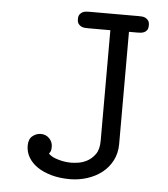

<svg xmlns="http://www.w3.org/2000/svg" viewBox="-48 -654 621 709"><g transform="rotate(5 262.5 -300.0)"><path d="M71 -99Q71 -123 85 -134.5Q99 -146 116 -146Q135 -146 147.5 -133Q160 -120 160 -102Q160 -90 157.5 -85Q155 -80 152 -76Q163 -66 176.5 -61Q190 -56 202.5 -53.5Q215 -51 224.5 -50.5Q234 -50 237 -50Q244 -50 260.5 -52Q277 -54 294.5 -63Q312 -72 325 -90Q338 -108 338 -140V-550H256Q250 -550 243 -550.5Q236 -551 230 -554Q224 -557 219.5 -563Q215 -569 215 -581Q215 -592 219.5 -598Q224 -604 230 -607Q236 -610 243 -610.5Q250 -611 256 -611H437Q443 -611 450 -610.5Q457 -610 463 -607Q469 -604 473.5 -598Q478 -592 478 -581Q478 -569 474 -563Q470 -557 463.5 -554Q457 -551 450 -550.5Q443 -550 437 -550H407V-134Q407 -100 393 -73Q379 -46 355.5 -27.5Q332 -9 301 1Q270 11 237 11Q199 11 168.5 2.5Q138 -6 116.5 -20.5Q95 -35 83 -55Q71 -75 71 -99Z"/></g></svg>

Font: CMU Typewriter Custom
Style: Regular
Weight: 500
Monospace: yes
Version: Version 0.7.0